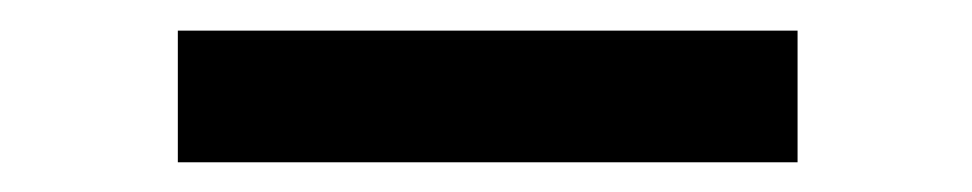

<svg xmlns="http://www.w3.org/2000/svg" viewBox="-20 -733 638 126"><path d="M503.4 -712.9V-626.5H96.7V-712.9Z"/></svg>

Font: Bert Sans Black
Style: Regular
Weight: 900
Designer: Christian Robertson, Adam Twardoch, & Cristiano Sobral
Foundry: Google
Version: Version 12.135;January 10, 2020;FontCreator 12.0.0.2547 64-b